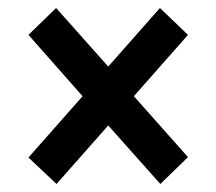

<svg xmlns="http://www.w3.org/2000/svg" viewBox="-20 -529 540 479"><path d="M51 -442 120 -509 250 -363 379 -509 449 -442 314 -289 449 -137 380 -70 250 -216 121 -70 51 -136 186 -289Z"/></svg>

Font: Radio Canada Condensed Medium
Style: Regular
Weight: 500
Width: 3
Designer: Charles Daoud, Etienne Aubert Bonn, Alexandre Saumier Demers, Jacques Le Bailly
Foundry: Radio-Canada
Version: Version 2.104; ttfautohint (v1.8.4.7-5d5b);gftools[0.9.28.de